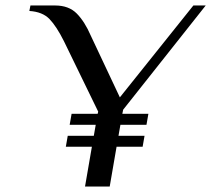

<svg xmlns="http://www.w3.org/2000/svg" viewBox="-20 -680 770 700"><path d="M315 -145H220L227 -185H322L329 -225H234L241 -265H336L338 -273L213 -530Q186 -584 160.5 -610.5Q135 -637 87 -640L91 -660H181Q231 -660 260 -630.5Q289 -601 311 -550L417 -325L685 -660H730L429 -280L426 -265H521L514 -225H419L412 -185H507L500 -145H405L380 0H290Z"/></svg>

Font: Philosopher
Style: Italic
Weight: 400
Italic angle: -10°
Designer: Jovanny Lemonad
Foundry: Jovanny Lemonad
Version: Version 2.000